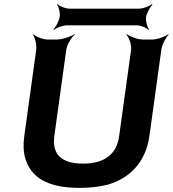

<svg xmlns="http://www.w3.org/2000/svg" viewBox="-20 -903 840 933"><path d="M383 -108C278 -108 232 -154 244 -242L302 -661C305 -685 327 -722 344 -735L342 -737C324 -725 282 -711 258 -711H212C188 -711 153 -725 142 -737L140 -735C150 -722 159 -685 156 -661L98 -242C92 -201 94 -164 103 -133C130 -43 207 10 367 10C416 10 462 5 505 -6C610 -37 688 -114 706 -242L764 -661C767 -685 786 -722 800 -735L798 -737C783 -725 744 -711 720 -711H673C649 -711 611 -725 597 -737L594 -735C607 -722 620 -685 617 -661L559 -242C547 -154 489 -108 383 -108ZM690 -821C693 -840 710 -870 721 -880L718 -883C707 -873 675 -861 656 -861H317C297 -861 269 -873 260 -883L257 -880C266 -870 273 -840 270 -821C267 -801 251 -771 240 -761L243 -758C254 -768 286 -780 306 -780H645C664 -780 692 -768 701 -758L704 -761C695 -771 687 -801 690 -821Z"/></svg>

Font: Asimov
Style: EdgeWideIt
Weight: 500
Designer: Google
Version: Version 2.000980: 2014